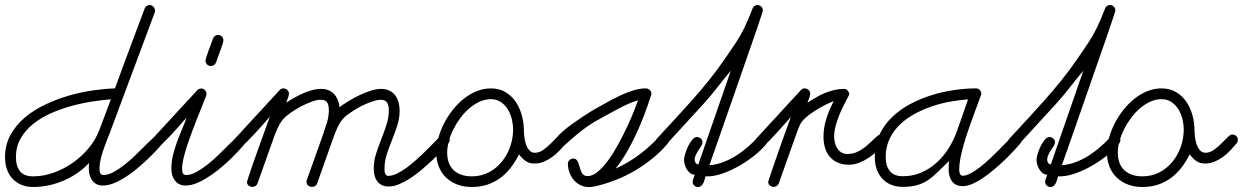

<svg xmlns="http://www.w3.org/2000/svg" viewBox="-75 -746 5016 775"><path d="M529.3 -725.6Q538.1 -725.6 544.4 -718.5Q550.8 -711.4 550.8 -703.1Q550.8 -701.7 550.8 -699.7Q550.8 -697.8 549.8 -696.3L368.2 -209.5Q362.3 -194.3 355.2 -176.3Q348.1 -158.2 341.8 -139.4Q335.4 -120.6 331.1 -102.3Q326.7 -84 326.7 -67.9Q326.7 -63.5 326.9 -58.6Q327.1 -53.7 328.9 -49.3Q330.6 -44.9 333.7 -42.2Q336.9 -39.6 342.8 -39.6Q361.8 -39.6 384 -51.8Q406.2 -64 429 -82Q451.7 -100.1 473.4 -121.3Q495.1 -142.6 513.4 -160.6Q531.7 -178.7 544.9 -190.9Q558.1 -203.1 564 -203.1Q573.7 -203.1 580.1 -196.8Q586.4 -190.4 586.4 -180.7Q586.4 -172.9 581.1 -166.5Q569.3 -152.8 552.5 -135Q535.6 -117.2 515.6 -98.4Q495.6 -79.6 473.1 -61.3Q450.7 -43 428 -28.8Q405.3 -14.6 382.8 -5.9Q360.4 2.9 340.8 2.9Q321.8 2.9 309.8 -5.6Q297.9 -14.2 291.5 -27.3Q285.2 -40.5 283.9 -56.6Q282.7 -72.8 284.7 -88.4Q263.2 -65.4 237.1 -47.4Q210.9 -29.3 181.6 -16.8Q152.3 -4.4 121.3 2.2Q90.3 8.8 59.1 8.8Q32.2 8.8 11 -0.2Q-10.3 -9.3 -24.9 -25.1Q-39.6 -41 -47.1 -63Q-54.7 -85 -54.7 -111.3Q-54.7 -161.1 -32.7 -201.2Q-10.7 -241.2 25.4 -271.7Q61.5 -302.2 108.2 -324.2Q154.8 -346.2 204.1 -360.4Q253.4 -374.5 301.5 -381.3Q349.6 -388.2 389.2 -389.2Q418.5 -470.7 448.5 -550.5Q478.5 -630.4 508.8 -711.4Q511.2 -717.8 516.8 -721.7Q522.5 -725.6 529.3 -725.6ZM372.6 -345.2Q339.8 -342.8 298.6 -336.4Q257.3 -330.1 214.8 -318.6Q172.4 -307.1 131.8 -289.3Q91.3 -271.5 59.6 -246.3Q27.8 -221.2 8.5 -187.7Q-10.7 -154.3 -10.7 -111.3Q-10.7 -76.2 5.4 -55.2Q21.5 -34.2 59.1 -34.2Q100.1 -34.2 141.1 -48.8Q182.1 -63.5 218.3 -88.6Q254.4 -113.8 282.5 -147.5Q310.5 -181.2 325.2 -219.2Q337.4 -251 349.1 -282.2Q360.8 -313.5 372.6 -345.2Z M557.6 -149.4Q549.3 -149.4 542 -155.3Q534.7 -161.1 534.7 -170.4Q534.7 -179.2 540.5 -186L721.2 -381.8Q728 -388.7 737.8 -388.7Q746.6 -388.7 752.7 -381.8Q758.8 -375 758.8 -366.7Q758.8 -364.3 758.3 -362.5Q757.8 -360.8 756.8 -358.4Q751.5 -344.2 742.2 -321.5Q732.9 -298.8 722.2 -271.7Q711.4 -244.6 700.4 -215.3Q689.5 -186 680.4 -158.4Q671.4 -130.9 665.8 -107.2Q660.2 -83.5 660.2 -67.9Q660.2 -63.5 660.4 -58.3Q660.6 -53.2 662.1 -49.1Q663.6 -44.9 667 -42.2Q670.4 -39.6 676.3 -39.6Q695.8 -39.6 718 -51.8Q740.2 -64 762.9 -82Q785.6 -100.1 807.4 -121.3Q829.1 -142.6 847.2 -160.6Q865.2 -178.7 878.4 -190.9Q891.6 -203.1 897 -203.1Q906.7 -203.1 913.1 -196.8Q919.4 -190.4 919.4 -180.7Q919.4 -172.9 914.1 -166.5Q902.3 -152.8 885.7 -134.8Q869.1 -116.7 849.1 -97.9Q829.1 -79.1 806.6 -61Q784.2 -43 761.5 -28.8Q738.8 -14.6 716.6 -5.9Q694.3 2.9 674.3 2.9Q659.2 2.9 648.4 -2.7Q637.7 -8.3 630.6 -17.8Q623.5 -27.3 620.1 -39.8Q616.7 -52.2 616.7 -65.9Q616.7 -92.3 623 -118.7Q629.4 -145 638.7 -170.7Q647.9 -196.3 658.7 -221.4Q669.4 -246.6 678.2 -271Q673.8 -266.6 664.3 -255.9Q654.8 -245.1 642.8 -231.4Q630.9 -217.8 617.4 -203.4Q604 -189 592 -177Q580.1 -165 570.8 -157.2Q561.5 -149.4 557.6 -149.4ZM804.7 -605Q814 -605 820.3 -598.6Q826.7 -592.3 826.7 -583Q826.7 -578.1 822.8 -565.9Q818.8 -553.7 813.7 -539.8Q808.6 -525.9 803.7 -512.9Q798.8 -500 796.9 -494.1Q794.4 -487.3 788.6 -483.4Q782.7 -479.5 775.9 -479.5Q767.1 -479.5 760.7 -486.1Q754.4 -492.7 754.4 -501.5Q754.4 -504.9 758.5 -517.3Q762.7 -529.8 767.8 -544.4Q772.9 -559.1 778.1 -572.3Q783.2 -585.4 784.7 -590.3Q787.1 -596.7 792.5 -600.8Q797.9 -605 804.7 -605Z M890.1 -149.4Q881.8 -149.4 874.5 -155.3Q867.2 -161.1 867.2 -170.4Q867.2 -179.2 873 -186L1053.7 -382.3Q1059.6 -389.2 1068.8 -389.2Q1077.6 -389.2 1084.5 -383.1Q1091.3 -377 1091.3 -367.7Q1091.3 -363.8 1090.1 -359.1Q1088.9 -354.5 1086.9 -349.6Q1085 -344.7 1083.3 -340.1Q1081.5 -335.4 1080.1 -332Q1095.2 -341.3 1112.3 -351.1Q1129.4 -360.8 1147.7 -368.9Q1166 -377 1184.6 -382.1Q1203.1 -387.2 1221.7 -387.2Q1238.3 -387.2 1251.5 -381.6Q1264.6 -376 1273.7 -366.2Q1282.7 -356.4 1288.3 -343Q1293.9 -329.6 1295.4 -313.5Q1310.5 -324.7 1331.5 -337.6Q1352.5 -350.6 1375.5 -361.6Q1398.4 -372.6 1421.4 -379.9Q1444.3 -387.2 1463.9 -387.2Q1482.9 -387.2 1497.1 -380.1Q1511.2 -373 1520.3 -361.1Q1529.3 -349.1 1533.7 -333.3Q1538.1 -317.4 1538.1 -299.8Q1538.1 -268.6 1528.6 -239.3Q1519 -210 1507.6 -181.4Q1496.1 -152.8 1486.6 -124.3Q1477.1 -95.7 1477.1 -65.9Q1477.1 -62 1477.3 -56.9Q1477.5 -51.8 1479 -47.1Q1480.5 -42.5 1483.6 -39.3Q1486.8 -36.1 1492.2 -36.1Q1507.8 -36.1 1526.9 -45.2Q1545.9 -54.2 1565.7 -68.6Q1585.4 -83 1605.5 -101.1Q1625.5 -119.1 1643.6 -137Q1661.6 -154.8 1676.8 -170.4Q1691.9 -186 1702.1 -196.3Q1709 -203.1 1718.8 -203.1Q1727.1 -203.1 1733.6 -196.8Q1740.2 -190.4 1740.2 -182.1Q1740.2 -172.9 1734.4 -166.5Q1722.7 -153.3 1705.8 -135.3Q1689 -117.2 1668.7 -98.1Q1648.4 -79.1 1626 -60.1Q1603.5 -41 1580.8 -26.4Q1558.1 -11.7 1535.9 -2.4Q1513.7 6.8 1494.1 6.8Q1478 6.8 1466.6 1.2Q1455.1 -4.4 1447.8 -14.2Q1440.4 -23.9 1437 -36.9Q1433.6 -49.8 1433.6 -64.9Q1433.6 -96.2 1443.1 -125.7Q1452.6 -155.3 1464.1 -184.3Q1475.6 -213.4 1485.1 -242.4Q1494.6 -271.5 1494.6 -301.8Q1494.6 -318.8 1487.8 -331.1Q1481 -343.3 1461.9 -343.3Q1452.1 -343.3 1438.7 -339.6Q1425.3 -335.9 1410.2 -329.8Q1395 -323.7 1379.6 -315.7Q1364.3 -307.6 1350.6 -298.8Q1336.9 -290 1325.7 -281.5Q1314.5 -272.9 1308.1 -265.1Q1301.8 -257.3 1296.1 -248Q1290.5 -238.8 1285.9 -228.5Q1281.2 -218.3 1277.3 -208Q1273.4 -197.8 1270 -188.5L1205.1 -5.4Q1202.6 1.5 1197 4.9Q1191.4 8.3 1184.6 8.3Q1175.3 8.3 1168.7 2.7Q1162.1 -2.9 1162.1 -12.7Q1162.1 -14.6 1162.6 -16.4Q1163.1 -18.1 1163.6 -19.5L1228.5 -201.7Q1236.8 -226.1 1244.6 -250.7Q1252.4 -275.4 1252.4 -301.8Q1252.4 -320.3 1246.1 -331.8Q1239.7 -343.3 1219.7 -343.3Q1204.1 -343.3 1181.9 -335.2Q1159.7 -327.1 1137.2 -314.9Q1114.7 -302.7 1095.2 -288.8Q1075.7 -274.9 1065.9 -262.7Q1059.6 -254.9 1054 -244.9Q1048.3 -234.9 1043.5 -224.4Q1038.6 -213.9 1034.7 -202.9Q1030.8 -191.9 1027.3 -182.6L964.4 -5.4Q961.9 1 956.3 4.6Q950.7 8.3 944.3 8.3Q935.5 8.3 928.7 2.9Q921.9 -2.4 921.9 -11.7Q921.9 -13.7 928.2 -32.5Q934.6 -51.3 943.8 -78.4Q953.1 -105.5 964.6 -137.2Q976.1 -168.9 986.3 -197.5Q996.6 -226.1 1004.2 -247.3Q1011.7 -268.6 1014.2 -274.9Q1009.8 -270 1000.2 -259Q990.7 -248 978.3 -234.1Q965.8 -220.2 951.9 -205.3Q938 -190.4 925.8 -178Q913.6 -165.5 903.8 -157.5Q894 -149.4 890.1 -149.4Z M1906.2 -389.2Q1940.4 -389.2 1965.6 -374Q1990.7 -358.9 2007.1 -334.5Q2023.4 -310.1 2031.5 -279.8Q2039.6 -249.5 2039.6 -219.7Q2039.6 -210 2041.3 -194.6Q2043 -179.2 2047.6 -164.8Q2052.2 -150.4 2061 -139.9Q2069.8 -129.4 2084 -129.4Q2101.6 -129.4 2117.7 -140.9Q2133.8 -152.3 2147.7 -166.3Q2161.6 -180.2 2172.9 -191.7Q2184.1 -203.1 2191.4 -203.1Q2200.7 -203.1 2207.5 -197.5Q2214.4 -191.9 2214.4 -182.1Q2214.4 -172.9 2208.5 -166.5Q2196.8 -152.3 2183.1 -137.9Q2169.4 -123.5 2153.6 -112.1Q2137.7 -100.6 2119.9 -93.3Q2102.1 -85.9 2082.5 -85.9Q2061 -85.9 2046.6 -96.2Q2032.2 -106.4 2020 -123Q2005.4 -93.3 1986.6 -69.1Q1967.8 -44.9 1944.3 -27.6Q1920.9 -10.3 1892.1 -0.7Q1863.3 8.8 1829.1 8.8Q1797.9 8.8 1771.5 -1Q1745.1 -10.7 1726.1 -28.8Q1707 -46.9 1696.5 -72.8Q1686 -98.6 1686 -130.4Q1686 -157.7 1694.1 -187.7Q1702.1 -217.8 1716.6 -246.3Q1731 -274.9 1751.2 -300.8Q1771.5 -326.7 1795.9 -346.4Q1820.3 -366.2 1848.4 -377.7Q1876.5 -389.2 1906.2 -389.2ZM1996.1 -223.1Q1996.1 -243.2 1991 -264.9Q1985.8 -286.6 1974.9 -304.4Q1963.9 -322.3 1946.8 -334Q1929.7 -345.7 1906.2 -345.7Q1883.3 -345.7 1861.3 -335.7Q1839.4 -325.7 1819.6 -308.8Q1799.8 -292 1783.4 -270Q1767.1 -248 1755.1 -224.1Q1743.2 -200.2 1736.6 -175.8Q1730 -151.4 1730 -130.4Q1730 -83.5 1756.6 -58.8Q1783.2 -34.2 1829.1 -34.2Q1867.2 -34.2 1897.9 -50.3Q1928.7 -66.4 1950.4 -93Q1972.2 -119.6 1984.1 -153.6Q1996.1 -187.5 1996.1 -223.1Z M2183.1 -149.9Q2174.8 -149.9 2168.5 -156Q2162.1 -162.1 2162.1 -170.4Q2162.1 -178.7 2172.4 -191.2Q2182.6 -203.6 2198.7 -217.5Q2214.8 -231.4 2234.6 -245.6Q2254.4 -259.8 2272.9 -272.2Q2291.5 -284.7 2307.1 -294.2Q2322.8 -303.7 2330.6 -308.1Q2351.6 -319.3 2376.5 -333.5Q2401.4 -347.7 2427.7 -360.1Q2454.1 -372.6 2480.7 -380.9Q2507.3 -389.2 2532.2 -389.2Q2541 -389.2 2547.6 -382.8Q2554.2 -376.5 2554.2 -367.7Q2554.2 -363.8 2552.7 -360.4Q2540.5 -322.3 2525.9 -283.4Q2511.2 -244.6 2493.7 -206.5Q2476.1 -168.5 2455.3 -132.6Q2434.6 -96.7 2409.7 -65.4Q2437.5 -78.1 2460.9 -92Q2484.4 -106 2505.6 -121.8Q2526.9 -137.7 2546.9 -156Q2566.9 -174.3 2588.4 -196.3Q2591.8 -199.7 2594.7 -201.4Q2597.7 -203.1 2603 -203.1Q2611.3 -203.1 2618.7 -197.3Q2626 -191.4 2626 -182.1Q2626 -172.9 2620.1 -166.5Q2592.3 -133.8 2558.3 -106.2Q2524.4 -78.6 2486.8 -56.6Q2449.2 -34.7 2408.4 -18.8Q2367.7 -2.9 2326.2 6.3Q2320.3 7.3 2314.7 8.3Q2309.1 9.3 2303.2 9.3Q2284.2 9.3 2268.3 1.5Q2252.4 -6.3 2241.2 -19.5Q2230 -32.7 2223.6 -49.8Q2217.3 -66.9 2217.3 -85.4Q2217.3 -94.2 2224.1 -100.1Q2231 -106 2239.3 -106Q2247.6 -106 2252.2 -100.8Q2256.8 -95.7 2259.8 -87.6Q2262.7 -79.6 2265.1 -70.6Q2267.6 -61.5 2271 -53.5Q2274.4 -45.4 2280.5 -40.3Q2286.6 -35.2 2296.9 -35.2Q2317.4 -35.2 2339.1 -53.7Q2360.8 -72.3 2381.6 -101.1Q2402.3 -129.9 2421.6 -165.5Q2440.9 -201.2 2456.8 -235.1Q2472.7 -269 2483.9 -297.6Q2495.1 -326.2 2500.5 -341.3Q2480.5 -335.4 2460.9 -326.7Q2441.4 -317.9 2422.4 -307.9Q2403.3 -297.9 2384.5 -287.4Q2365.7 -276.9 2347.7 -267.1Q2326.2 -255.9 2307.1 -243.2Q2288.1 -230.5 2270.3 -216.6Q2252.4 -202.6 2235.4 -187.7Q2218.3 -172.9 2200.2 -156.7Q2192.4 -149.9 2183.1 -149.9Z M2738.3 -192.9Q2746.6 -192.9 2753.7 -186.8Q2760.7 -180.7 2760.7 -171.9Q2760.7 -165.5 2755.9 -157.7Q2751 -149.9 2744.9 -140.6Q2738.8 -131.3 2733.9 -121.3Q2729 -111.3 2729 -101.1Q2729 -94.2 2732.7 -88.9Q2736.3 -83.5 2743.7 -82L2875 -460.9Q2847.2 -427.7 2820.3 -393.1Q2793.5 -358.4 2764.2 -326.2L2608.4 -156.2Q2605.5 -153.3 2601.3 -151.4Q2597.2 -149.4 2593.3 -149.4Q2585 -149.4 2577.6 -155.3Q2570.3 -161.1 2570.3 -170.4Q2570.3 -179.2 2576.2 -186Q2611.8 -224.6 2647.7 -263.4Q2683.6 -302.2 2718.8 -341.8Q2753.9 -381.3 2787.1 -422.6Q2820.3 -463.9 2850.1 -507.3Q2864.7 -528.8 2876.2 -545.4Q2887.7 -562 2897 -576.4Q2906.2 -590.8 2914.1 -604.5Q2921.9 -618.2 2929.4 -633.5Q2937 -648.9 2944.8 -667.5Q2952.6 -686 2962.4 -710.9Q2964.8 -717.8 2970 -721.7Q2975.1 -725.6 2982.4 -725.6Q2991.7 -725.6 2998 -719Q3004.4 -712.4 3004.4 -703.1Q3004.4 -701.7 2998.8 -684.8Q2993.2 -668 2983.6 -639.4Q2974.1 -610.8 2960.9 -573.5Q2947.8 -536.1 2933.1 -493.7Q2918.5 -451.2 2902.6 -405.8Q2886.7 -360.4 2871.6 -316.9Q2856.4 -273.4 2842.5 -233.4Q2828.6 -193.4 2817.4 -161.6Q2806.2 -129.9 2798.6 -108.2Q2791 -86.4 2788.6 -79.1Q2817.9 -81.5 2845.2 -92Q2872.6 -102.5 2897.5 -118.4Q2922.4 -134.3 2944.6 -153.8Q2966.8 -173.3 2986.3 -194.3Q2993.2 -202.1 3002.9 -202.1Q3012.2 -202.1 3018.3 -195.6Q3024.4 -189 3024.4 -180.2Q3024.4 -172.9 3019.5 -166.5Q3001.5 -143.6 2971.9 -119.6Q2942.4 -95.7 2908.2 -76.2Q2874 -56.6 2838.6 -44.7Q2803.2 -32.7 2772.9 -34.2Q2771 -28.3 2769 -20.8Q2767.1 -13.2 2763.7 -6.6Q2760.3 0 2755.1 4.4Q2750 8.8 2742.2 8.8Q2733.9 8.8 2727.3 2.7Q2720.7 -3.4 2720.7 -12.2Q2720.7 -17.1 2724.4 -26.6Q2728 -36.1 2729.5 -41Q2719.2 -41 2711.2 -47.1Q2703.1 -53.2 2697.5 -62.3Q2691.9 -71.3 2689 -81.8Q2686 -92.3 2686 -101.1Q2686 -109.9 2690.7 -125.2Q2695.3 -140.6 2702.6 -155.8Q2710 -170.9 2719.2 -181.9Q2728.5 -192.9 2738.3 -192.9Z M2994.1 -149.4Q2985.8 -149.4 2978.5 -155.3Q2971.2 -161.1 2971.2 -170.4Q2971.2 -179.2 2977.1 -186L3157.7 -382.3Q3163.6 -389.2 3172.9 -389.2Q3181.6 -389.2 3188.5 -383.1Q3195.3 -377 3195.3 -367.7Q3195.3 -360.4 3190.9 -349.4Q3186.5 -338.4 3184.1 -331.1Q3200.7 -342.3 3218.3 -352.5Q3235.8 -362.8 3254.4 -370.4Q3272.9 -377.9 3292.5 -382.6Q3312 -387.2 3332.5 -387.2Q3341.3 -387.2 3347.2 -379.9Q3353 -372.6 3353 -364.3Q3343.8 -346.2 3333 -325.4Q3322.3 -304.7 3313.2 -282.7Q3304.2 -260.7 3298.1 -238.3Q3292 -215.8 3292 -195.3Q3292 -183.1 3294.9 -170.4Q3297.9 -157.7 3304.4 -147.5Q3311 -137.2 3321 -130.9Q3331.1 -124.5 3345.7 -124.5Q3371.6 -124.5 3392.8 -136.7Q3414.1 -148.9 3430.4 -163.8Q3446.8 -178.7 3459.2 -190.9Q3471.7 -203.1 3480 -203.1Q3489.3 -203.1 3495.1 -195.8Q3501 -188.5 3501 -180.2Q3501 -173.3 3495.1 -166.5Q3481.9 -151.9 3465.8 -136.5Q3449.7 -121.1 3431.2 -108.9Q3412.6 -96.7 3392.6 -88.9Q3372.6 -81.1 3351.6 -81.1Q3325.7 -81.1 3306.6 -89.6Q3287.6 -98.1 3274.7 -113Q3261.7 -127.9 3255.4 -148.7Q3249 -169.4 3249 -193.8Q3249 -231.9 3261 -268.3Q3272.9 -304.7 3290.5 -337.9Q3275.9 -332.5 3254.9 -322Q3233.9 -311.5 3213.4 -298.3Q3192.9 -285.2 3176.3 -270.3Q3159.7 -255.4 3153.3 -240.7Q3147 -226.6 3141.8 -211.7Q3136.7 -196.8 3131.3 -182.6L3068.4 -5.4Q3065.9 1 3060.3 4.6Q3054.7 8.3 3048.3 8.3Q3039.6 8.3 3032.7 2.9Q3025.9 -2.4 3025.9 -11.7Q3025.9 -13.2 3029.5 -24.4Q3033.2 -35.6 3039.1 -53Q3044.9 -70.3 3052.5 -92Q3060.1 -113.8 3068.1 -136.7Q3076.2 -159.7 3084.2 -182.4Q3092.3 -205.1 3099.1 -223.9Q3106 -242.7 3110.8 -255.9Q3115.7 -269 3117.2 -273.9Q3112.8 -269 3103.3 -258.1Q3093.8 -247.1 3081.3 -233.4Q3068.8 -219.7 3055.4 -204.8Q3042 -189.9 3029.8 -177.5Q3017.6 -165 3008.1 -157.2Q2998.5 -149.4 2994.1 -149.4Z M3755.9 -96.2Q3731 -72.8 3711.9 -53.5Q3692.9 -34.2 3673.1 -20.5Q3653.3 -6.8 3629.2 0.7Q3605 8.3 3569.8 8.3Q3542.5 8.3 3521.5 -0.5Q3500.5 -9.3 3485.8 -25.4Q3471.2 -41.5 3463.6 -63.5Q3456.1 -85.4 3456.1 -111.8Q3456.1 -162.6 3475.1 -202.9Q3494.1 -243.2 3526.4 -273.9Q3558.6 -304.7 3600.3 -326.7Q3642.1 -348.6 3687.5 -362.5Q3732.9 -376.5 3778.6 -382.8Q3824.2 -389.2 3864.3 -389.2Q3873.5 -389.2 3879.6 -383.1Q3885.7 -377 3885.7 -367.7Q3885.7 -365.2 3885.3 -363.5Q3884.8 -361.8 3883.8 -359.4Q3877.9 -343.3 3869.4 -320.3Q3860.8 -297.4 3851.3 -271.2Q3841.8 -245.1 3832 -216.6Q3822.3 -188 3814.5 -160.6Q3806.6 -133.3 3801.8 -108.2Q3796.9 -83 3796.9 -63.5Q3796.9 -60.1 3797.1 -55.4Q3797.4 -50.8 3798.8 -46.6Q3800.3 -42.5 3803.2 -39.6Q3806.2 -36.6 3811 -36.6Q3824.2 -36.6 3842 -45.9Q3859.9 -55.2 3879.2 -70.1Q3898.4 -85 3918.2 -103.3Q3938 -121.6 3955.8 -139.4Q3973.6 -157.2 3987.8 -172.4Q4002 -187.5 4010.7 -196.3Q4017.6 -203.1 4025.9 -203.1Q4035.6 -203.1 4042 -196.8Q4048.3 -190.4 4048.3 -180.7Q4048.3 -172.9 4043 -166.5Q4032.7 -154.3 4016.4 -136.7Q4000 -119.1 3980.2 -100.1Q3960.4 -81.1 3938.2 -62.3Q3916 -43.5 3893.8 -28.3Q3871.6 -13.2 3850.3 -3.9Q3829.1 5.4 3811.5 5.4Q3789.6 5.4 3777.3 -4.4Q3765.1 -14.2 3759.8 -29.1Q3754.4 -43.9 3754.2 -61.8Q3753.9 -79.6 3755.9 -96.2ZM3832.5 -344.7Q3800.8 -342.8 3763.9 -336.4Q3727.1 -330.1 3690.2 -317.9Q3653.3 -305.7 3618.9 -287.4Q3584.5 -269 3558.1 -243.9Q3531.7 -218.8 3515.9 -185.8Q3500 -152.8 3500 -111.8Q3500 -76.7 3516.6 -55.7Q3533.2 -34.7 3569.8 -34.7Q3609.4 -34.7 3643.3 -49.3Q3677.2 -64 3705.1 -88.9Q3732.9 -113.8 3753.9 -147Q3774.9 -180.2 3788.1 -217.8Q3799.3 -249.5 3810.3 -281Q3821.3 -312.5 3832.5 -344.7Z M4161.1 -192.9Q4169.4 -192.9 4176.5 -186.8Q4183.6 -180.7 4183.6 -171.9Q4183.6 -165.5 4178.7 -157.7Q4173.8 -149.9 4167.7 -140.6Q4161.6 -131.3 4156.7 -121.3Q4151.9 -111.3 4151.9 -101.1Q4151.9 -94.2 4155.5 -88.9Q4159.2 -83.5 4166.5 -82L4297.9 -460.9Q4270 -427.7 4243.2 -393.1Q4216.3 -358.4 4187 -326.2L4031.2 -156.2Q4028.3 -153.3 4024.2 -151.4Q4020 -149.4 4016.1 -149.4Q4007.8 -149.4 4000.5 -155.3Q3993.2 -161.1 3993.2 -170.4Q3993.2 -179.2 3999 -186Q4034.7 -224.6 4070.6 -263.4Q4106.4 -302.2 4141.6 -341.8Q4176.8 -381.3 4210 -422.6Q4243.2 -463.9 4272.9 -507.3Q4287.6 -528.8 4299.1 -545.4Q4310.5 -562 4319.8 -576.4Q4329.1 -590.8 4336.9 -604.5Q4344.7 -618.2 4352.3 -633.5Q4359.9 -648.9 4367.7 -667.5Q4375.5 -686 4385.3 -710.9Q4387.7 -717.8 4392.8 -721.7Q4397.9 -725.6 4405.3 -725.6Q4414.6 -725.6 4420.9 -719Q4427.2 -712.4 4427.2 -703.1Q4427.2 -701.7 4421.6 -684.8Q4416 -668 4406.5 -639.4Q4397 -610.8 4383.8 -573.5Q4370.6 -536.1 4356 -493.7Q4341.3 -451.2 4325.4 -405.8Q4309.6 -360.4 4294.4 -316.9Q4279.3 -273.4 4265.4 -233.4Q4251.5 -193.4 4240.2 -161.6Q4229 -129.9 4221.4 -108.2Q4213.9 -86.4 4211.4 -79.1Q4240.7 -81.5 4268.1 -92Q4295.4 -102.5 4320.3 -118.4Q4345.2 -134.3 4367.4 -153.8Q4389.6 -173.3 4409.2 -194.3Q4416 -202.1 4425.8 -202.1Q4435.1 -202.1 4441.2 -195.6Q4447.3 -189 4447.3 -180.2Q4447.3 -172.9 4442.4 -166.5Q4424.3 -143.6 4394.8 -119.6Q4365.2 -95.7 4331.1 -76.2Q4296.9 -56.6 4261.5 -44.7Q4226.1 -32.7 4195.8 -34.2Q4193.8 -28.3 4191.9 -20.8Q4189.9 -13.2 4186.5 -6.6Q4183.1 0 4178 4.4Q4172.9 8.8 4165 8.8Q4156.7 8.8 4150.1 2.7Q4143.6 -3.4 4143.6 -12.2Q4143.6 -17.1 4147.2 -26.6Q4150.9 -36.1 4152.3 -41Q4142.1 -41 4134 -47.1Q4126 -53.2 4120.4 -62.3Q4114.7 -71.3 4111.8 -81.8Q4108.9 -92.3 4108.9 -101.1Q4108.9 -109.9 4113.5 -125.2Q4118.2 -140.6 4125.5 -155.8Q4132.8 -170.9 4142.1 -181.9Q4151.4 -192.9 4161.1 -192.9Z M4613.3 -389.2Q4647.5 -389.2 4672.6 -374Q4697.8 -358.9 4714.1 -334.5Q4730.5 -310.1 4738.5 -279.8Q4746.6 -249.5 4746.6 -219.7Q4746.6 -210 4748.3 -194.6Q4750 -179.2 4754.6 -164.8Q4759.3 -150.4 4768.1 -139.9Q4776.9 -129.4 4791 -129.4Q4808.6 -129.4 4824.7 -140.9Q4840.8 -152.3 4854.7 -166.3Q4868.7 -180.2 4879.9 -191.7Q4891.1 -203.1 4898.4 -203.1Q4907.7 -203.1 4914.6 -197.5Q4921.4 -191.9 4921.4 -182.1Q4921.4 -172.9 4915.5 -166.5Q4903.8 -152.3 4890.1 -137.9Q4876.5 -123.5 4860.6 -112.1Q4844.7 -100.6 4826.9 -93.3Q4809.1 -85.9 4789.6 -85.9Q4768.1 -85.9 4753.7 -96.2Q4739.3 -106.4 4727.1 -123Q4712.4 -93.3 4693.6 -69.1Q4674.8 -44.9 4651.4 -27.6Q4627.9 -10.3 4599.1 -0.7Q4570.3 8.8 4536.1 8.8Q4504.9 8.8 4478.5 -1Q4452.1 -10.7 4433.1 -28.8Q4414.1 -46.9 4403.6 -72.8Q4393.1 -98.6 4393.1 -130.4Q4393.1 -157.7 4401.1 -187.7Q4409.2 -217.8 4423.6 -246.3Q4438 -274.9 4458.3 -300.8Q4478.5 -326.7 4502.9 -346.4Q4527.3 -366.2 4555.4 -377.7Q4583.5 -389.2 4613.3 -389.2ZM4703.1 -223.1Q4703.1 -243.2 4698 -264.9Q4692.9 -286.6 4681.9 -304.4Q4670.9 -322.3 4653.8 -334Q4636.7 -345.7 4613.3 -345.7Q4590.3 -345.7 4568.4 -335.7Q4546.4 -325.7 4526.6 -308.8Q4506.8 -292 4490.5 -270Q4474.1 -248 4462.2 -224.1Q4450.2 -200.2 4443.6 -175.8Q4437 -151.4 4437 -130.4Q4437 -83.5 4463.6 -58.8Q4490.2 -34.2 4536.1 -34.2Q4574.2 -34.2 4605 -50.3Q4635.7 -66.4 4657.5 -93Q4679.2 -119.6 4691.2 -153.6Q4703.1 -187.5 4703.1 -223.1Z"/></svg>

Font: Helvetia Verbundene
Style: Regular
Weight: 400
Designer: Peter Wiegel, original typeface by Carl Albert Fahrenwaldt 1901
Foundry: Peter Wiegel
Version: Version 2.000